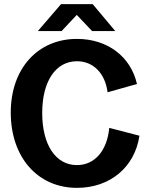

<svg xmlns="http://www.w3.org/2000/svg" viewBox="-20 -894 716 928"><path d="M352 14C510 14 631 -84 654 -238L508 -276C498 -166 438 -96 352 -96C249 -96 184 -194 184 -348C184 -501 249 -598 352 -598C431 -598 488 -540 500 -448L642 -488C612 -621 499 -706 352 -706C162 -706 32 -562 32 -350C32 -134 162 14 352 14ZM163 -744H278L351 -822L425 -744H537L428 -874H275Z"/></svg>

Font: Ronzino
Style: Bold
Weight: 700
Designer: Nunzio Mazzaferro
Foundry: Collletttivo
Version: Version 1.000;Glyphs 3.3 (3337)